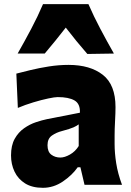

<svg xmlns="http://www.w3.org/2000/svg" viewBox="-20 -900 639 935"><path d="M189 14.6Q136.7 14.6 102.3 -6.8Q67.9 -28.3 50.8 -64.2Q33.7 -100.1 33.7 -143.1Q33.7 -191.9 51.5 -223.9Q69.3 -255.9 97.2 -275.4Q125 -294.9 155 -304.9Q185.1 -314.9 209 -319.8L369.1 -351.1Q371.1 -394.5 342.8 -410.9Q314.5 -427.2 260.7 -427.2Q247.1 -427.2 214.6 -420.4Q182.1 -413.6 142.3 -401.6Q102.5 -389.6 66.9 -374.5L59.6 -541.5Q87.4 -548.8 128.7 -558.8Q169.9 -568.8 218 -576.4Q266.1 -584 314 -584Q418.9 -584 480.7 -535.6Q542.5 -487.3 542.5 -378.4Q542.5 -350.6 540.3 -310.8Q538.1 -271 538.1 -240.2V-198.7Q538.1 -154.8 545.9 -105Q553.7 -55.2 574.2 0H391.6L371.6 -85.4H358.4Q331.5 -46.9 286.1 -16.1Q240.7 14.6 189 14.6ZM273.9 -132.8Q294.9 -132.8 320.8 -147.5Q346.7 -162.1 363.3 -189V-294.4Q354 -287.1 337.9 -279.8Q321.8 -272.5 281.2 -261.7Q254.4 -254.9 232.9 -240Q211.4 -225.1 211.4 -192.9Q211.4 -160.6 230 -146.7Q248.5 -132.8 273.9 -132.8ZM405.3 -637.2Q350.1 -700.7 300.3 -765.6Q275.9 -733.9 250.2 -702.4Q224.6 -670.9 197.8 -639.2H65.9Q100.1 -699.2 132.1 -759.8Q164.1 -820.3 189.5 -879.9H410.6Q436.5 -820.3 468.5 -759.8Q500.5 -699.2 534.7 -639.2Z"/></svg>

Font: Pinar ExtraBold
Style: Regular
Weight: 800
Designer: Amin Abedi
Version: Version 3.000